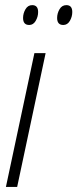

<svg xmlns="http://www.w3.org/2000/svg" viewBox="-20 -740 306 760"><path d="M3.4 0 116.2 -529.8H160.6L47.9 0ZM230.5 -641.1Q206.1 -641.1 206.1 -668.9Q206.1 -687 215.6 -703.4Q225.1 -719.7 242.7 -719.7Q266.1 -719.7 266.1 -692.4Q266.1 -673.8 256.6 -657.5Q247.1 -641.1 230.5 -641.1ZM95.7 -641.1Q71.3 -641.1 71.3 -668.9Q71.3 -687 80.8 -703.4Q90.3 -719.7 107.4 -719.7Q130.9 -719.7 130.9 -692.4Q130.9 -673.8 121.3 -657.5Q111.8 -641.1 95.7 -641.1Z"/></svg>

Font: Open Sans Condensed Light
Style: Italic
Weight: 300
Width: 3
Italic angle: -12°
Designer: Monotype Design Team
Foundry: Monotype Imaging Inc.
Version: Version 3.000; ttfautohint (v1.8.4)